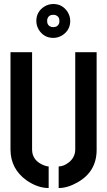

<svg xmlns="http://www.w3.org/2000/svg" viewBox="-20 -948 544 973"><path d="M164.1 -841.8Q164.1 -888.7 205.1 -915Q226.6 -927.7 250 -927.7Q296.9 -927.7 323.2 -886.7Q335.9 -865.2 335.9 -841.8Q335.9 -794.9 294.9 -768.6Q273.4 -755.9 250 -755.9Q203.1 -755.9 176.8 -796.9Q164.1 -818.4 164.1 -841.8ZM218.8 -841.8Q218.8 -818.4 240.2 -811.5Q246.1 -810.5 250 -810.5Q273.4 -810.5 280.3 -832Q281.2 -837.9 281.2 -841.8Q281.2 -865.2 259.8 -872.1Q253.9 -873 250 -873Q226.6 -873 219.7 -851.6Q218.8 -845.7 218.8 -841.8ZM33.2 -188.5V-683.6H142.6V-188.5Q143.6 -133.8 202.1 -110.4Q216.8 -104.5 226.6 -104.5V4.9Q170.9 4.9 114.3 -34.2Q34.2 -91.8 33.2 -188.5ZM277.3 4.9V-104.5Q302.7 -104.5 330.1 -126Q360.4 -151.4 361.3 -188.5V-683.6H469.7V-188.5Q469.7 -78.1 372.1 -23.4Q322.3 4.9 277.3 4.9Z"/></svg>

Font: Post No Bills Colombo
Style: Bold
Weight: 700
Designer: Kosala Senevirathne, Siva Puranthara, Lasantha Premarathna, Tharique Azeez
Foundry: Mooniak
Version: Version 1.220 ; ttfautohint (v1.6)